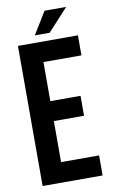

<svg xmlns="http://www.w3.org/2000/svg" viewBox="-94 -897 556 945"><g transform="rotate(-10 184.0 -424.0)"><path d="M149.9 -600.1V-404.8H300.8V-305.2H149.9V-100.1H339.8V0H40V-700.2H339.8V-600.1ZM199.2 -848.1H307.1L205.1 -736.8H130.9Z"/></g></svg>

Font: Bebas Neue Bold
Style: Regular
Weight: 700
Designer: Ryoichi Tsunekawa
Foundry: Ryoichi Tsunekawa
Version: Version 1.300